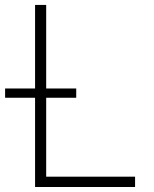

<svg xmlns="http://www.w3.org/2000/svg" viewBox="-35 -747 617 767"><path d="M105.1 0V-727.3H149.5V-41.2H504.6V0ZM-14.6 -356.5V-393.5H269.5V-356.5Z"/></svg>

Font: Inter Extra Light BETA
Style: Regular
Weight: 200
Designer: Rasmus Andersson
Foundry: rsms
Version: Version 3.011;git-f93a4a705